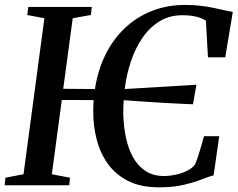

<svg xmlns="http://www.w3.org/2000/svg" viewBox="-26 -772 991 800"><path d="M636.5 8.5Q560 8.5 507.5 -18.2Q455 -45 423 -90Q391 -135 376.8 -191Q362.5 -247 362.5 -306Q362.5 -318.5 363 -330.8Q363.5 -343 364 -355L231.5 -355.5L190 -46L265.5 -31.5L262.5 0H-6.5L-3.5 -31.5L72 -46L159 -696L87.5 -709.5L92 -743H356.5L352.5 -709.5L277 -696L237.5 -402L369.5 -401Q382 -481.5 414.5 -546.2Q447 -611 496.5 -657Q546 -703 609 -727.2Q672 -751.5 745.5 -751.5Q779 -751.5 807 -748.2Q835 -745 859 -740.2Q883 -735.5 903.8 -730.5Q924.5 -725.5 944 -722.5L912.5 -533H840.5L832 -686Q818 -695 794.8 -701.8Q771.5 -708.5 733 -708.5Q680 -708.5 638.8 -683.2Q597.5 -658 567.8 -614.8Q538 -571.5 519.5 -516.2Q501 -461 493.5 -401L792.5 -419L778 -337.5Q755.5 -338.5 721 -340Q686.5 -341.5 646 -344Q605.5 -346.5 564.8 -349.2Q524 -352 489.5 -354.5Q488.5 -341 488 -327.5Q487.5 -314 487.5 -300Q488.5 -251.5 497.5 -204.8Q506.5 -158 526.2 -120.5Q546 -83 578.5 -60.8Q611 -38.5 658.5 -38.5Q678.5 -38.5 703.5 -43.5Q728.5 -48.5 751.2 -59.2Q774 -70 786.5 -86.5Q791.5 -97.5 796.5 -112Q801.5 -126.5 806.2 -142.8Q811 -159 815.8 -175Q820.5 -191 824 -204.5H887.5L864 -41.5Q843 -36 812.8 -24Q782.5 -12 739.2 -1.8Q696 8.5 636.5 8.5Z"/></svg>

Font: Merriweather 72pt Medium
Style: Italic
Weight: 500
Italic angle: -7.8°
Version: Version 2.101